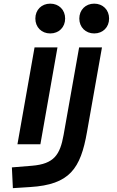

<svg xmlns="http://www.w3.org/2000/svg" viewBox="-20 -771 626 1026"><path d="M48.8 234.4 141.6 228.5C352.5 215.3 410.6 130.4 444.8 -65.4L524.9 -517.6H402.8L319.8 -49.8C300.8 56.2 269 105 150.9 114.7L43.5 123.5ZM73.2 0H195.8L287.1 -517.6H164.6ZM248.5 -592.3C294.9 -592.3 328.1 -625.5 328.1 -671.9C328.1 -718.3 294.9 -751.5 248.5 -751.5C202.1 -751.5 168.9 -718.3 168.9 -671.9C168.9 -625.5 202.1 -592.3 248.5 -592.3ZM483.4 -592.3C529.8 -592.3 563 -625.5 563 -671.9C563 -718.3 529.8 -751.5 483.4 -751.5C437.5 -751.5 403.8 -718.3 403.8 -671.9C403.8 -625.5 437.5 -592.3 483.4 -592.3Z"/></svg>

Font: Cascadia Code SemiBold
Style: Italic
Weight: 600
Italic angle: -10°
Monospace: yes
Designer: Aaron Bell
Foundry: Saja Typeworks
Version: Version 2404.023